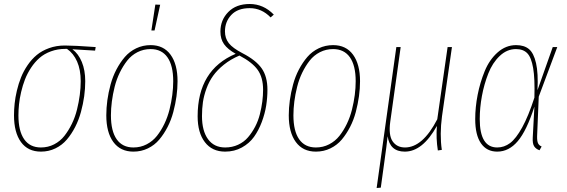

<svg xmlns="http://www.w3.org/2000/svg" viewBox="-20 -757 2867 971"><path d="M187 9.8Q121.1 9.8 85.9 -38.8Q50.8 -87.4 50.8 -173.8Q50.8 -202.6 54 -233.2Q57.1 -263.7 65.4 -298.8Q73.7 -334 86.4 -365.7Q99.1 -397.5 119.6 -427.5Q140.1 -457.5 166 -479Q191.9 -500.5 228.5 -513.7Q265.1 -526.9 308.1 -526.9Q354.5 -526.9 463.9 -519L460.9 -501L346.2 -507.8Q376.5 -485.4 393.8 -443.6Q411.1 -401.9 411.1 -346.2Q411.1 -309.1 405.8 -270.3Q400.4 -231.4 389.4 -190.9Q378.4 -150.4 360.1 -114.7Q341.8 -79.1 317.9 -51Q293.9 -22.9 260.3 -6.6Q226.6 9.8 187 9.8ZM187 -11.2Q223.1 -11.2 253.9 -27.1Q284.7 -43 305.9 -70.1Q327.1 -97.2 343.5 -130.9Q359.9 -164.6 369.4 -202.9Q378.9 -241.2 383.5 -277.1Q388.2 -313 388.2 -346.2Q388.2 -404.3 369.9 -445.8Q351.6 -487.3 318.8 -509.8H311Q271.5 -509.8 237.5 -497.3Q203.6 -484.9 179.7 -463.9Q155.8 -442.9 137 -414.3Q118.2 -385.7 106.4 -355.5Q94.7 -325.2 86.9 -291.7Q79.1 -258.3 76.2 -229.5Q73.2 -200.7 73.2 -173.8Q73.2 -94.2 102.3 -52.7Q131.3 -11.2 187 -11.2Z M765.6 -733.9 790 -732.9 761.7 -603H745.6ZM654.8 9.8Q588.9 9.8 553.2 -38.8Q517.6 -87.4 517.6 -173.8Q517.6 -210.9 522.9 -250.2Q528.3 -289.6 539.3 -329.8Q550.3 -370.1 568.8 -405.5Q587.4 -440.9 611.3 -468.8Q635.3 -496.6 668.9 -512.7Q702.6 -528.8 741.7 -528.8Q807.1 -528.8 842.5 -480.5Q877.9 -432.1 877.9 -346.2Q877.9 -309.1 872.6 -270Q867.2 -231 856.4 -190.4Q845.7 -149.9 827.4 -114.5Q809.1 -79.1 785.4 -51Q761.7 -22.9 728 -6.6Q694.3 9.8 654.8 9.8ZM654.8 -11.2Q690.9 -11.2 721.7 -27.1Q752.4 -43 773.7 -69.8Q794.9 -96.7 811.3 -130.6Q827.6 -164.6 837.2 -202.6Q846.7 -240.7 851.3 -276.6Q856 -312.5 856 -346.2Q856 -425.8 826.7 -467.3Q797.4 -508.8 741.7 -508.8Q706.1 -508.8 675.3 -493.2Q644.5 -477.5 623.3 -450.4Q602.1 -423.3 585.7 -389.6Q569.3 -356 559.8 -317.9Q550.3 -279.8 545.7 -243.7Q541 -207.5 541 -173.8Q541 -94.2 570.1 -52.7Q599.1 -11.2 654.8 -11.2Z M1242.7 -736.8Q1312.5 -736.8 1364.7 -683.1L1348.6 -668.9Q1303.2 -715.8 1242.7 -715.8Q1182.1 -715.8 1149.9 -681.6Q1117.7 -647.5 1117.7 -598.1Q1117.7 -563.5 1137.2 -538.6Q1156.7 -513.7 1206.5 -487.8Q1273.9 -453.1 1303.2 -411.6Q1332.5 -370.1 1332.5 -303.2Q1332.5 -263.7 1326.2 -223.1Q1319.8 -182.6 1304 -140.1Q1288.1 -97.7 1264.6 -64.9Q1241.2 -32.2 1203.4 -11.2Q1165.5 9.8 1118.7 9.8Q1052.7 9.8 1016.1 -38.1Q979.5 -85.9 979.5 -168.9Q979.5 -403.8 1171.9 -484.9Q1131.3 -507.8 1113 -533.7Q1094.7 -559.6 1094.7 -597.2Q1094.7 -655.8 1134.5 -696.3Q1174.3 -736.8 1242.7 -736.8ZM1190.9 -476.1Q1146 -457 1112.3 -429.9Q1078.6 -402.8 1057.9 -373.8Q1037.1 -344.7 1024.2 -309.3Q1011.2 -273.9 1006.3 -240.7Q1001.5 -207.5 1001.5 -169.9Q1001.5 -95.2 1032 -53.2Q1062.5 -11.2 1118.7 -11.2Q1154.3 -11.2 1184.3 -25.1Q1214.4 -39.1 1234.6 -63Q1254.9 -86.9 1270.3 -116.2Q1285.6 -145.5 1294.2 -179.2Q1302.7 -212.9 1306.6 -243.7Q1310.5 -274.4 1310.5 -303.2Q1310.5 -365.2 1283.2 -403.6Q1255.9 -441.9 1190.9 -476.1Z M1577.6 9.8Q1511.7 9.8 1476.1 -38.8Q1440.4 -87.4 1440.4 -173.8Q1440.4 -210.9 1445.8 -250.2Q1451.2 -289.6 1462.2 -329.8Q1473.1 -370.1 1491.7 -405.5Q1510.3 -440.9 1534.2 -468.8Q1558.1 -496.6 1591.8 -512.7Q1625.5 -528.8 1664.6 -528.8Q1730 -528.8 1765.4 -480.5Q1800.8 -432.1 1800.8 -346.2Q1800.8 -309.1 1795.4 -270Q1790 -231 1779.3 -190.4Q1768.6 -149.9 1750.2 -114.5Q1731.9 -79.1 1708.3 -51Q1684.6 -22.9 1650.9 -6.6Q1617.2 9.8 1577.6 9.8ZM1577.6 -11.2Q1613.8 -11.2 1644.5 -27.1Q1675.3 -43 1696.5 -69.8Q1717.8 -96.7 1734.1 -130.6Q1750.5 -164.6 1760 -202.6Q1769.5 -240.7 1774.2 -276.6Q1778.8 -312.5 1778.8 -346.2Q1778.8 -425.8 1749.5 -467.3Q1720.2 -508.8 1664.6 -508.8Q1628.9 -508.8 1598.1 -493.2Q1567.4 -477.5 1546.1 -450.4Q1524.9 -423.3 1508.5 -389.6Q1492.2 -356 1482.7 -317.9Q1473.1 -279.8 1468.5 -243.7Q1463.9 -207.5 1463.9 -173.8Q1463.9 -94.2 1492.9 -52.7Q1522 -11.2 1577.6 -11.2Z M2215.3 -168.9Q2203.1 -76.7 2214.4 1L2194.3 3.9Q2184.6 -58.1 2189.5 -120.1Q2117.2 9.8 2027.3 9.8Q1951.7 9.8 1940.4 -67.9Q1935.5 -21.5 1923.3 64.9L1905.8 191.9L1884.8 193.8L1984.4 -519H2006.3L1953.6 -141.1Q1944.3 -72.8 1965.8 -42Q1987.3 -11.2 2028.3 -11.2Q2117.7 -11.2 2191.4 -153.8L2243.7 -519H2265.6Z M2590.3 -528.8Q2630.9 -528.8 2655 -508.8Q2679.2 -488.8 2690.9 -437.7Q2702.6 -386.7 2698.2 -300.8L2775.4 -519H2798.3L2704.6 -268.1L2696.3 -67.9Q2695.8 -42.5 2701.4 -31.7Q2707 -21 2719.2 -16.1L2708.5 2.9Q2690.4 -3.4 2681.4 -17.1Q2672.4 -30.8 2674.3 -62L2682.6 -217.8Q2643.6 -96.2 2598.6 -43.2Q2553.7 9.8 2494.6 9.8Q2441.4 9.8 2412.4 -32.2Q2383.3 -74.2 2383.3 -154.8Q2383.3 -214.4 2395.5 -277.1Q2407.7 -339.8 2431.4 -397.5Q2455.1 -455.1 2496.6 -491.9Q2538.1 -528.8 2590.3 -528.8ZM2589.4 -508.8Q2543.9 -508.8 2507.3 -474.1Q2470.7 -439.5 2449.5 -385.3Q2428.2 -331.1 2417.2 -271.5Q2406.2 -211.9 2406.2 -154.8Q2406.2 -11.2 2494.6 -11.2Q2529.8 -11.2 2559.6 -33.4Q2589.4 -55.7 2620.8 -112.5Q2652.3 -169.4 2682.6 -263.2Q2685.5 -358.9 2676.3 -412.8Q2667 -466.8 2646.5 -487.8Q2626 -508.8 2589.4 -508.8Z"/></svg>

Font: Fira Sans Compressed Thin
Style: Italic
Weight: 100
Width: 3
Italic angle: -8°
Designer: Carrois Corporate & Edenspiekermann AG
Foundry: Carrois Corporate GbR & Edenspiekermann AG
Version: Version 4.203;PS 004.203;hotconv 1.0.88;makeotf.lib2.5.64775